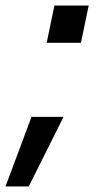

<svg xmlns="http://www.w3.org/2000/svg" viewBox="-22 -558 364 695"><path d="M147 -403 175 -538H299L271 -403ZM-2 117 92 -135H208L82 117Z"/></svg>

Font: Plus Jakarta Display Medium
Style: Italic
Weight: 500
Italic angle: -12°
Designer: Gumpita Rahayu
Foundry: Tokotype Studio
Version: Version 1.000